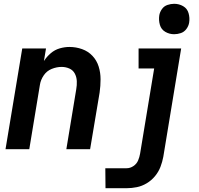

<svg xmlns="http://www.w3.org/2000/svg" viewBox="-20 -785 1048 1010"><path d="M896 -605Q914 -605 931.5 -611Q949 -617 960.5 -632.5Q972 -648 975 -666Q979 -691 972 -715.5Q965 -740 943.5 -752.5Q922 -765 896 -765Q879 -765 861 -759Q843 -753 832 -737.5Q821 -722 818 -705Q814 -679 821 -654.5Q828 -630 849.5 -617.5Q871 -605 896 -605ZM9 0H134L190 -339Q194 -365 210 -388.5Q226 -412 252 -422.5Q278 -433 304 -433Q326 -433 345 -424.5Q364 -416 373.5 -398Q383 -380 384 -358.5Q385 -337 381 -315L329 0H454L504 -298Q509 -333 509 -368Q509 -403 499 -435Q489 -467 466.5 -491Q444 -515 412 -526.5Q380 -538 345 -538Q320 -538 294 -530.5Q268 -523 247 -505Q226 -487 211 -464L222 -530H97ZM535 205H647Q673 205 700 199.5Q727 194 752 179Q777 164 795.5 141.5Q814 119 824 93Q834 67 839 40L933 -530H709V-425H791L717 23Q714 41 706.5 59Q699 77 682 88.5Q665 100 646 100H534Z"/></svg>

Font: Iosevka Sparkle Oblique
Style: Bold
Weight: 700
Italic angle: -9°
Designer: Belleve Invis
Foundry: Belleve Invis
Version: Version 4.5.0; ttfautohint (v1.8.3)